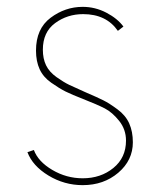

<svg xmlns="http://www.w3.org/2000/svg" viewBox="-20 -530 468 560"><path d="M221.2 10Q167.5 10 121.2 -18.1Q75 -46.2 60 -86.2L78.8 -92.5Q91.2 -58.8 132.5 -34.4Q173.8 -10 221.2 -10Q273.8 -10 310.6 -40Q347.5 -70 347.5 -120Q347.5 -152.5 327.5 -177.5Q307.5 -202.5 285.6 -213.8Q263.8 -225 222.5 -241.2Q190 -253.8 171.2 -263.1Q152.5 -272.5 129.4 -288.8Q106.2 -305 95.6 -328.1Q85 -351.2 85 -382.5Q85 -446.2 127.5 -478.1Q170 -510 221.2 -510Q257.5 -510 290 -493.1Q322.5 -476.2 340 -452.5L323.8 -440Q290 -488.8 222.5 -488.8Q176.2 -488.8 140.6 -462.5Q105 -436.2 105 -385Q105 -358.8 114.4 -339.4Q123.8 -320 145 -305Q166.2 -290 181.9 -282.5Q197.5 -275 228.8 -261.2Q263.8 -246.2 281.2 -237.5Q298.8 -228.8 322.5 -211.2Q346.2 -193.8 356.9 -170Q367.5 -146.2 367.5 -115Q367.5 -62.5 325 -26.2Q282.5 10 221.2 10Z"/></svg>

Font: Now Thin
Style: Regular
Weight: 250
Designer: Alfredo Marco Pradil
Foundry: Alfredo Marco Pradil
Version: Version 1.002;PS 001.002;hotconv 1.0.88;makeotf.lib2.5.64775